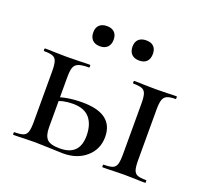

<svg xmlns="http://www.w3.org/2000/svg" viewBox="-103 -683 856 805"><g transform="rotate(20 325.5 -280.5)"><path d="M430 -12Q457 -12 469.5 -17Q482 -22 486.5 -36.5Q491 -51 491 -81V-305Q491 -335 486.5 -349.5Q482 -364 469.5 -369Q457 -374 431 -374Q428 -374 428 -380Q428 -386 431 -386Q457 -386 472 -385L526 -384L580 -385Q594 -386 619 -386Q621 -386 621 -380Q621 -374 619 -374Q593 -374 580.5 -368Q568 -362 563.5 -347.5Q559 -333 559 -303V-81Q559 -50 563.5 -36Q568 -22 580 -17Q592 -12 619 -12Q621 -12 621 -6Q621 0 619 0Q593 0 579 -1L526 -2L472 -1Q457 0 430 0Q427 0 427 -6Q427 -12 430 -12ZM233 -13Q321 -13 321 -101Q321 -151 297 -179.5Q273 -208 222 -208Q176 -208 137 -189L131 -204Q182 -227 257 -227Q396 -227 396 -123Q396 -68 356 -33Q316 2 253 2Q238 2 196 0Q148 -2 128 -2L74 -1Q59 0 32 0Q29 0 29 -6Q29 -12 32 -12Q59 -12 71.5 -17Q84 -22 88.5 -36.5Q93 -51 93 -81V-305Q93 -335 88.5 -349.5Q84 -364 71.5 -369Q59 -374 33 -374Q30 -374 30 -380Q30 -386 33 -386Q59 -386 74 -385L128 -384L187 -385Q204 -386 233 -386Q235 -386 235 -380Q235 -374 233 -374Q201 -374 186 -368Q171 -362 166 -347.5Q161 -333 161 -303V-81Q161 -44 176 -28.5Q191 -13 233 -13ZM199 -519Q199 -540 211 -551.5Q223 -563 245 -563Q266 -563 278 -551.5Q290 -540 290 -519Q290 -497 278 -485Q266 -473 245 -473Q223 -473 211 -485Q199 -497 199 -519ZM374 -519Q374 -540 386 -551.5Q398 -563 420 -563Q442 -563 453.5 -551.5Q465 -540 465 -519Q465 -497 453.5 -485Q442 -473 420 -473Q398 -473 386 -485Q374 -497 374 -519Z"/></g></svg>

Font: Cormorant Garamond Medium
Style: Regular
Weight: 500
Designer: Christian Thalmann (Catharsis Fonts)
Foundry: Catharsis Fonts
Version: Version 4.000